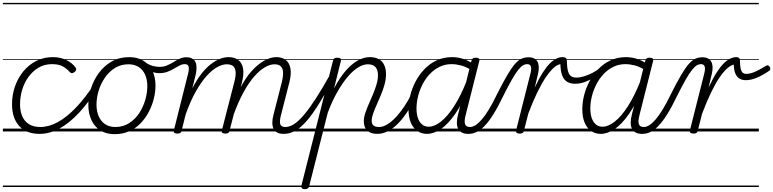

<svg xmlns="http://www.w3.org/2000/svg" viewBox="-20 -918 5400 1341"><path d="M257 17Q163 17 113.5 -38.5Q64 -94 64 -190Q64 -255 84.5 -314Q105 -373 142.5 -419Q180 -465 232.5 -492Q285 -519 348 -519Q402 -519 443.5 -498.5Q485 -478 508 -446Q514 -437 512 -430Q510 -423 501 -415Q490 -407 482 -407Q474 -407 467 -415Q446 -439 418 -454.5Q390 -470 343 -470Q292 -470 251 -446.5Q210 -423 180.5 -383Q151 -343 135.5 -293Q120 -243 120 -189Q120 -142 135.5 -106Q151 -70 182.5 -50.5Q214 -31 262 -31Q273 -31 277.5 -23.5Q282 -16 281.5 -6.5Q281 3 274.5 10Q268 17 257 17ZM0 378H523V388H0ZM0 -20H523V0H0ZM0 -505H523V-500H0ZM0 -898H523V-888H0Z M256 17Q247 17 242.5 10Q238 3 238.5 -6.5Q239 -16 244.5 -23.5Q250 -31 261 -31Q322 -31 384.5 -65.5Q447 -100 511 -167Q575 -234 638 -331Q644 -339 652.5 -337Q661 -335 666.5 -327.5Q672 -320 667 -311Q601 -205 533.5 -132Q466 -59 396.5 -21Q327 17 256 17ZM523 378V388ZM523 -20V0ZM523 -505V-500ZM523 -898V-888Z M781 19Q722 19 681 -7Q640 -33 618.5 -79.5Q597 -126 597 -186Q597 -242 615.5 -300.5Q634 -359 670.5 -408.5Q707 -458 760 -488.5Q813 -519 883 -519Q940 -519 981 -494Q1022 -469 1044 -424Q1066 -379 1066 -320Q1066 -277 1054.5 -230Q1043 -183 1020.5 -139Q998 -95 964 -59Q930 -23 884 -2Q838 19 781 19ZM786 -31Q840 -31 882 -58Q924 -85 952 -127.5Q980 -170 994.5 -220Q1009 -270 1009 -315Q1009 -362 993.5 -396.5Q978 -431 948.5 -450Q919 -469 878 -469Q824 -469 782.5 -443Q741 -417 712 -374.5Q683 -332 668.5 -283Q654 -234 654 -188Q654 -141 669.5 -105.5Q685 -70 714.5 -50.5Q744 -31 786 -31ZM523 378H1124V388H523ZM523 -20H1124V0H523ZM523 -505H1124V-500H523ZM523 -898H1124V-888H523Z M1091 -407Q1075 -407 1055 -412Q1035 -417 1016 -426Q997 -435 981 -447Q973 -453 971 -461Q969 -469 972 -476Q975 -483 982 -485Q989 -487 997 -481Q1027 -462 1051 -456.5Q1075 -451 1094 -451Q1123 -451 1146.5 -461Q1170 -471 1191 -484Q1212 -497 1234 -507.5Q1256 -518 1280 -518Q1290 -518 1294 -510.5Q1298 -503 1297 -494Q1296 -485 1289.5 -477.5Q1283 -470 1271 -470Q1253 -470 1234 -460.5Q1215 -451 1194 -438Q1173 -425 1147.5 -416Q1122 -407 1091 -407ZM1125 378V388ZM1125 -20V0ZM1125 -505V-500ZM1125 -898V-888Z M1218 15Q1206 15 1198.5 10Q1191 5 1194 -6L1293 -401Q1302 -435 1297.5 -452.5Q1293 -470 1271 -470Q1261 -470 1257 -477.5Q1253 -485 1254.5 -494Q1256 -503 1263 -510.5Q1270 -518 1281 -518Q1305 -518 1320.5 -510Q1336 -502 1344 -487Q1352 -472 1352.5 -450Q1353 -428 1348 -401L1323 -300Q1354 -361 1387 -403Q1420 -445 1453.5 -470.5Q1487 -496 1518 -507.5Q1549 -519 1576 -519Q1617 -519 1643.5 -499.5Q1670 -480 1677.5 -440Q1685 -400 1669 -339L1583 -4Q1581 6 1574.5 10.5Q1568 15 1553 15Q1541 15 1533.5 10Q1526 5 1529 -5L1616 -343Q1627 -384 1626 -412Q1625 -440 1610 -454.5Q1595 -469 1563 -469Q1534 -469 1498.5 -450Q1463 -431 1425 -389.5Q1387 -348 1349 -281.5Q1311 -215 1277 -120L1248 -4Q1246 6 1239.5 10.5Q1233 15 1218 15ZM1961 17Q1934 17 1916.5 8Q1899 -1 1890.5 -19Q1882 -37 1882 -62Q1882 -87 1891 -120L1948 -343Q1958 -384 1957 -412Q1956 -440 1941.5 -454.5Q1927 -469 1897 -469Q1867 -469 1831.5 -449Q1796 -429 1757.5 -386Q1719 -343 1681 -274Q1643 -205 1608 -107H1585Q1614 -215 1653 -293Q1692 -371 1737 -421Q1782 -471 1826.5 -495Q1871 -519 1909 -519Q1950 -519 1975.5 -499.5Q2001 -480 2008.5 -440Q2016 -400 2000 -339L1944 -120Q1931 -73 1937 -52Q1943 -31 1973 -31Q1983 -31 1987 -23.5Q1991 -16 1989 -7Q1987 2 1980.5 9.5Q1974 17 1961 17ZM1124 378H2113V388H1124ZM1124 -20H2113V0H1124ZM1124 -505H2113V-500H1124ZM1124 -898H2113V-888H1124Z M1961 17Q1951 17 1946 9.5Q1941 2 1942 -7Q1943 -16 1951 -23.5Q1959 -31 1974 -31Q2003 -31 2035 -52Q2067 -73 2104.5 -117.5Q2142 -162 2187.5 -232.5Q2233 -303 2289 -403Q2294 -413 2303.5 -412Q2313 -411 2318.5 -404Q2324 -397 2318 -387Q2259 -276 2211.5 -199Q2164 -122 2123 -74.5Q2082 -27 2043 -5Q2004 17 1961 17ZM2113 378V388ZM2113 -20V0ZM2113 -505V-500ZM2113 -898V-888Z M2109 403Q2095 403 2089 397Q2083 391 2085 379L2306 -495Q2309 -506 2315 -510.5Q2321 -515 2335 -515Q2351 -515 2357.5 -509.5Q2364 -504 2361 -493L2313 -300Q2354 -378 2396.5 -426Q2439 -474 2481 -496.5Q2523 -519 2562 -519Q2600 -519 2625 -505.5Q2650 -492 2663 -465Q2676 -438 2676 -400Q2676 -365 2666 -328.5Q2656 -292 2641 -256Q2626 -220 2611 -186.5Q2596 -153 2586 -124.5Q2576 -96 2576 -76Q2576 -52 2588.5 -41.5Q2601 -31 2627 -31Q2636 -31 2640 -23.5Q2644 -16 2642.5 -7Q2641 2 2634.5 9.5Q2628 17 2615 17Q2569 17 2545 -6Q2521 -29 2521 -71Q2521 -97 2531 -127.5Q2541 -158 2556 -192Q2571 -226 2585.5 -260.5Q2600 -295 2610 -329Q2620 -363 2620 -393Q2620 -429 2603 -449Q2586 -469 2549 -469Q2518 -469 2483 -448Q2448 -427 2411 -384.5Q2374 -342 2337.5 -278.5Q2301 -215 2269 -130L2139 384Q2136 394 2129.5 398.5Q2123 403 2109 403ZM2113 378H2767V388H2113ZM2113 -20H2767V0H2113ZM2113 -505H2767V-500H2113ZM2113 -898H2767V-888H2113Z M2615 17Q2605 17 2600 9.5Q2595 2 2596 -7Q2597 -16 2605 -23.5Q2613 -31 2628 -31Q2655 -31 2685.5 -49.5Q2716 -68 2746.5 -101Q2777 -134 2806.5 -178.5Q2836 -223 2861 -276Q2866 -286 2874.5 -286Q2883 -286 2889.5 -279.5Q2896 -273 2892 -263Q2866 -203 2834.5 -152Q2803 -101 2767.5 -63Q2732 -25 2693.5 -4Q2655 17 2615 17ZM2767 378V388ZM2767 -20V0ZM2767 -505V-500ZM2767 -898V-888Z M2962 17Q2923 17 2893.5 -4Q2864 -25 2848.5 -63.5Q2833 -102 2833 -156Q2833 -202 2845.5 -252Q2858 -302 2883 -349.5Q2908 -397 2945 -435.5Q2982 -474 3030.5 -496.5Q3079 -519 3139 -519Q3177 -519 3215.5 -506.5Q3254 -494 3287 -470L3277 -425Q3235 -452 3200 -461Q3165 -470 3134 -470Q3088 -470 3049.5 -451Q3011 -432 2981 -400Q2951 -368 2930.5 -327.5Q2910 -287 2899.5 -244Q2889 -201 2889 -160Q2889 -123 2898.5 -94.5Q2908 -66 2927 -49.5Q2946 -33 2975 -33Q3014 -33 3059.5 -68.5Q3105 -104 3151.5 -176Q3198 -248 3241 -357L3259 -314Q3211 -197 3160 -123.5Q3109 -50 3059 -16.5Q3009 17 2962 17ZM3250 17Q3224 17 3206.5 8Q3189 -1 3180 -18.5Q3171 -36 3171 -61Q3171 -86 3179 -117L3273 -495Q3277 -506 3283.5 -510.5Q3290 -515 3303 -515Q3320 -515 3325.5 -508.5Q3331 -502 3327 -490L3233 -117Q3221 -71 3228 -51Q3235 -31 3263 -31Q3272 -31 3276.5 -23.5Q3281 -16 3279.5 -7Q3278 2 3271 9.5Q3264 17 3250 17ZM2767 378H3402V388H2767ZM2767 -20H3402V0H2767ZM2767 -505H3402V-500H2767ZM2767 -898H3402V-888H2767Z M3251 17Q3241 17 3236.5 9.5Q3232 2 3234 -7Q3236 -16 3243.5 -23.5Q3251 -31 3263 -31Q3281 -31 3301.5 -44Q3322 -57 3345 -83.5Q3368 -110 3394 -152.5Q3420 -195 3449 -255Q3491 -339 3521.5 -391Q3552 -443 3576 -470.5Q3600 -498 3623 -508Q3646 -518 3672 -518Q3682 -518 3684.5 -510.5Q3687 -503 3684.5 -494Q3682 -485 3676 -477.5Q3670 -470 3663 -470Q3647 -470 3632.5 -461.5Q3618 -453 3599.5 -430Q3581 -407 3556 -363.5Q3531 -320 3496 -250Q3459 -173 3427 -121.5Q3395 -70 3365.5 -39.5Q3336 -9 3308.5 4Q3281 17 3251 17ZM3402 378H3502V388H3402ZM3402 -20H3502V0H3402ZM3402 -505H3502V-500H3402ZM3402 -898H3502V-888H3402Z M3609 15Q3597 15 3589.5 10Q3582 5 3584 -5L3684 -401Q3693 -435 3688 -452.5Q3683 -470 3662 -470Q3652 -470 3647.5 -477.5Q3643 -485 3644.5 -494Q3646 -503 3653 -510.5Q3660 -518 3671 -518Q3695 -518 3710.5 -510Q3726 -502 3734 -487.5Q3742 -473 3743 -451.5Q3744 -430 3738 -404L3715 -306Q3744 -369 3770.5 -410.5Q3797 -452 3821 -475.5Q3845 -499 3867 -509Q3889 -519 3908 -519Q3920 -519 3924.5 -511.5Q3929 -504 3927.5 -494Q3926 -484 3919 -477Q3912 -470 3900 -470Q3878 -470 3851.5 -448Q3825 -426 3795 -382.5Q3765 -339 3733.5 -274.5Q3702 -210 3670 -125L3639 -4Q3637 6 3630.5 10.5Q3624 15 3609 15ZM3502 378H3919V388H3502ZM3502 -20H3919V0H3502ZM3502 -505H3919V-500H3502ZM3502 -898H3919V-888H3502Z M3997 -333Q3966 -333 3943 -345.5Q3920 -358 3907.5 -388.5Q3895 -419 3894 -471L3909 -519Q3924 -519 3931.5 -513.5Q3939 -508 3939 -493Q3940 -447 3947 -421.5Q3954 -396 3968.5 -386Q3983 -376 4006 -376Q4030 -376 4059.5 -385Q4089 -394 4119 -409.5Q4149 -425 4173 -446Q4180 -452 4186 -448Q4192 -444 4193.5 -436Q4195 -428 4188 -421Q4161 -396 4128.5 -376Q4096 -356 4062.5 -344.5Q4029 -333 3997 -333ZM3919 378H3982V388H3919ZM3919 -20H3982V0H3919ZM3919 -505H3982V-500H3919ZM3919 -898H3982V-888H3919Z M4176 17Q4137 17 4107.5 -4Q4078 -25 4062.5 -63.5Q4047 -102 4047 -156Q4047 -202 4059.5 -252Q4072 -302 4097 -349.5Q4122 -397 4159 -435.5Q4196 -474 4244.5 -496.5Q4293 -519 4353 -519Q4391 -519 4429.5 -506.5Q4468 -494 4501 -470L4491 -425Q4449 -452 4414 -461Q4379 -470 4348 -470Q4302 -470 4263.5 -451Q4225 -432 4195 -400Q4165 -368 4144.5 -327.5Q4124 -287 4113.5 -244Q4103 -201 4103 -160Q4103 -123 4112.5 -94.5Q4122 -66 4141 -49.5Q4160 -33 4189 -33Q4228 -33 4273.5 -68.5Q4319 -104 4365.5 -176Q4412 -248 4455 -357L4473 -314Q4425 -197 4374 -123.5Q4323 -50 4273 -16.5Q4223 17 4176 17ZM4464 17Q4438 17 4420.5 8Q4403 -1 4394 -18.5Q4385 -36 4385 -61Q4385 -86 4393 -117L4487 -495Q4491 -506 4497.5 -510.5Q4504 -515 4517 -515Q4534 -515 4539.5 -508.5Q4545 -502 4541 -490L4447 -117Q4435 -71 4442 -51Q4449 -31 4477 -31Q4486 -31 4490.5 -23.5Q4495 -16 4493.5 -7Q4492 2 4485 9.5Q4478 17 4464 17ZM3981 378H4616V388H3981ZM3981 -20H4616V0H3981ZM3981 -505H4616V-500H3981ZM3981 -898H4616V-888H3981Z M4465 17Q4455 17 4450.5 9.5Q4446 2 4448 -7Q4450 -16 4457.5 -23.5Q4465 -31 4477 -31Q4495 -31 4515.5 -44Q4536 -57 4559 -83.5Q4582 -110 4608 -152.5Q4634 -195 4663 -255Q4705 -339 4735.5 -391Q4766 -443 4790 -470.5Q4814 -498 4837 -508Q4860 -518 4886 -518Q4896 -518 4898.5 -510.5Q4901 -503 4898.5 -494Q4896 -485 4890 -477.5Q4884 -470 4877 -470Q4861 -470 4846.5 -461.5Q4832 -453 4813.5 -430Q4795 -407 4770 -363.5Q4745 -320 4710 -250Q4673 -173 4641 -121.5Q4609 -70 4579.5 -39.5Q4550 -9 4522.5 4Q4495 17 4465 17ZM4616 378H4716V388H4616ZM4616 -20H4716V0H4616ZM4616 -505H4716V-500H4616ZM4616 -898H4716V-888H4616Z M4823 15Q4811 15 4803.5 10Q4796 5 4798 -5L4898 -401Q4907 -435 4902 -452.5Q4897 -470 4876 -470Q4866 -470 4861.5 -477.5Q4857 -485 4858.5 -494Q4860 -503 4867 -510.5Q4874 -518 4885 -518Q4909 -518 4924.5 -510Q4940 -502 4948 -487Q4956 -472 4957 -451Q4958 -430 4952 -404L4929 -306Q4958 -369 4984.5 -410.5Q5011 -452 5035 -475.5Q5059 -499 5081 -509Q5103 -519 5122 -519Q5134 -519 5141 -514Q5148 -509 5148 -495Q5148 -459 5153 -438.5Q5158 -418 5167.5 -410Q5177 -402 5192 -402Q5218 -402 5249.5 -415Q5281 -428 5331 -459Q5338 -464 5345 -461Q5352 -458 5356 -451Q5360 -444 5360 -436Q5360 -428 5353 -424Q5305 -391 5264.5 -374.5Q5224 -358 5189 -358Q5165 -358 5146.5 -368Q5128 -378 5117 -402Q5106 -426 5105 -467Q5083 -462 5057 -438.5Q5031 -415 5002.5 -372.5Q4974 -330 4944.5 -268Q4915 -206 4884 -125L4853 -4Q4851 6 4844.5 10.5Q4838 15 4823 15ZM4716 378H5280V388H4716ZM4716 -20H5280V0H4716ZM4716 -505H5280V-500H4716ZM4716 -898H5280V-888H4716Z"/></svg>

Font: Playwrite DE SAS Guides
Style: Regular
Weight: 400
Designer: Veronika Burian, José Scaglione
Foundry: TypeTogether
Version: Version 1.003